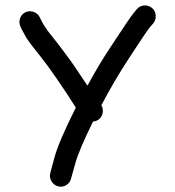

<svg xmlns="http://www.w3.org/2000/svg" viewBox="-20 -501 658 722"><path d="M198 199.5C208.7 202.5 218.8 201.2 228.5 195.5C238.2 189.8 244.3 181.7 247 171L263 114C271.7 81.3 294 28.7 330 -44C340 -44.7 348.3 -48.3 355 -55C361.7 -61.7 365.5 -69.8 366.5 -79.5C367.5 -89.2 365.7 -97.7 361 -105C394.3 -168.3 429 -227.3 465 -282C509.7 -350.7 536 -389.7 544 -399L557 -414C563.7 -422.7 566.5 -432.7 565.5 -444C564.5 -455.3 559.7 -464.5 551 -471.5C542.3 -478.5 532.5 -481.5 521.5 -480.5C510.5 -479.5 501.3 -474.7 494 -466L481 -450C471.7 -438.7 443.7 -397.3 397 -326C366.3 -280 337 -231 309 -179C306.3 -182.3 304 -185.7 302 -189C270.7 -237 245.3 -273.7 226 -299C207.3 -324.3 190.7 -346 176 -364C163.3 -379.3 154 -392 148 -402C142 -411.3 137.7 -419 135 -425L130 -435C125.3 -445 117.7 -452 107 -456C96.3 -460 86 -459.7 76 -455C66 -450.3 59.2 -442.7 55.5 -432C51.8 -421.3 52.3 -411 57 -401L62 -390C66 -382 71.7 -371.7 79 -359C87 -346.3 98.3 -331 113 -313C127 -295.7 143 -275 161 -251C179 -226.3 203.3 -191 234 -145C238 -138.3 243.5 -129.7 250.5 -119C257.5 -108.3 262.3 -101 265 -97L264 -94C221.3 -9.3 194.7 53.3 184 94L169 150C166.3 160.7 167.8 170.8 173.5 180.5C179.2 190.2 187.3 196.5 198 199.5Z"/></svg>

Font: Ruji's Handwriting Font v.2.0
Style: Medium
Weight: 500
Version: Version 2.0